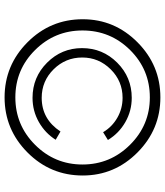

<svg xmlns="http://www.w3.org/2000/svg" viewBox="39 -749 720 838"><g transform="rotate(90 399.0 -330.0)"><path d="M190 -328Q190 -418 253.5 -481.5Q317 -545 407 -545Q464 -545 513 -517Q562 -489 591 -441L557 -420Q534 -459 494 -482Q454 -505 407 -505Q334 -505 282.5 -453Q231 -401 231 -329Q231 -256 282.5 -204Q334 -152 407 -152Q500 -152 554 -234L590 -213Q561 -167 512.5 -139.5Q464 -112 407 -112Q317 -112 253.5 -175.5Q190 -239 190 -328ZM64 -331Q64 -470 164.5 -570Q265 -670 405 -670Q545 -670 645.5 -570Q746 -470 746 -331Q746 -190 645.5 -90Q545 10 405 10Q265 10 164.5 -90Q64 -190 64 -331ZM113 -330Q113 -209 198.5 -123Q284 -37 405 -37Q526 -37 612 -123Q698 -209 698 -330Q698 -451 612 -537.5Q526 -624 405 -624Q284 -624 198.5 -538Q113 -452 113 -330Z"/></g></svg>

Font: Human Sans Light
Style: Regular
Weight: 300
Designer: Tim Radville
Foundry: Continuum
Version: Version 1.000;FEAKit 1.0